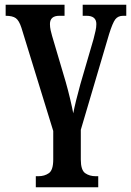

<svg xmlns="http://www.w3.org/2000/svg" viewBox="-20 -556 558 815"><path d="M132 239V192H143Q169 192 187.5 179Q206 166 206 121V0L71 -438Q61 -469 47 -479Q33 -489 4 -489V-536H254V-489H232Q192 -489 192 -454Q192 -441 195 -427.5Q198 -414 201 -404L259 -208Q269 -173 277.5 -137Q286 -101 291 -75Q295 -97 303 -129.5Q311 -162 321 -198L377 -390Q382 -410 385.5 -425Q389 -440 389 -454Q389 -489 347 -489H331V-536H516V-489H503Q481 -489 469.5 -474Q458 -459 443 -411L323 -5V121Q323 166 341.5 179Q360 192 386 192H397V239Z"/></svg>

Font: Noto Serif Condensed SemiBold
Style: Regular
Weight: 600
Width: 3
Designer: Monotype Design Team
Foundry: Monotype Imaging Inc.
Version: Version 2.013